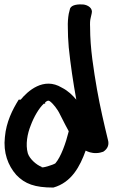

<svg xmlns="http://www.w3.org/2000/svg" viewBox="-23 -760 507 863"><path d="M-1 -144C-9 -74 13 -16 50 26C89 67 134 83 216 83H217C299 60 337 -13 362 -83C372 -78 389 -71 410 -72C422 -72 432 -75 441 -78C463 -92 468 -112 462 -132C445 -202 427 -279 413 -358C398 -446 382 -542 382 -636V-637C381 -656 382 -669 384 -677L389 -699C396 -723 372 -738 350 -740H349C331 -741 300 -740 292 -722L286 -698C283 -680 281 -661 282 -634C282 -611 283 -580 286 -547C294 -469 306 -389 320 -312C303 -332 283 -352 255 -366C173 -416 101 -350 70 -312H61C33 -267 5 -212 -1 -144ZM102 -71C91 -111 100 -159 115 -196C129 -234 152 -274 174 -294H180V-300C191 -309 195 -309 201 -305C215 -295 236 -269 247 -245L271 -198C276 -190 278 -184 286 -170C273 -117 251 -55 226 -26C219 -20 160 -1 164 -10C140 -19 110 -46 102 -71Z"/></svg>

Font: Stray Cat
Style: ExBlk
Weight: 1000
Version: Version 1.0